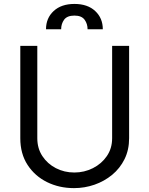

<svg xmlns="http://www.w3.org/2000/svg" viewBox="-20 -965 774 995"><path d="M561.1 -727.3H649.1V-248.6Q649.1 -188.2 625.5 -140.4Q601.9 -92.7 561.3 -59.1Q520.6 -25.6 469.5 -7.8Q418.3 9.9 363.6 9.9Q286.9 9.9 223.7 -21.3Q160.5 -52.6 122.9 -110.4Q85.2 -168.3 85.2 -248.6V-727.3H173.3V-248.6Q173.3 -196 199.6 -156.1Q225.9 -116.1 269.5 -93.6Q313.2 -71 365.1 -71Q416.9 -71 461.6 -93.6Q506.4 -116.1 533.7 -156.1Q561.1 -196 561.1 -248.6ZM512.8 -813.2H433.9Q433.9 -841.6 418.3 -862.9Q402.7 -884.2 365.8 -884.2Q327.8 -884.2 312.3 -862.9Q296.9 -841.6 296.9 -813.2H218.4Q218.4 -871.1 258 -907.8Q297.6 -944.6 365.8 -944.6Q433.9 -944.6 473.4 -907.8Q512.8 -871.1 512.8 -813.2Z"/></svg>

Font: Inter UI
Style: Regular
Weight: 400
Designer: Rasmus Andersson
Foundry: rsms
Version: Version 2.2